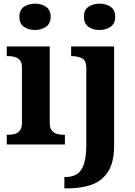

<svg xmlns="http://www.w3.org/2000/svg" viewBox="-20 -790 737 1050"><path d="M17 0V-53H29Q44 -53 60.5 -57.5Q77 -62 88.5 -76Q100 -90 100 -118V-422Q100 -449 88 -462Q76 -475 59.5 -479Q43 -483 29 -483H17V-536H252V-118Q252 -90 263.5 -76Q275 -62 292 -57.5Q309 -53 323 -53H335V0ZM171 -626Q135 -626 110.5 -643.5Q86 -661 86 -698Q86 -736 111 -753Q136 -770 172 -770Q206 -770 231.5 -753Q257 -736 257 -698Q257 -661 231.5 -643.5Q206 -626 171 -626ZM332 240V178H339Q376 178 401 162Q426 146 439 107Q452 68 452 0V-417Q452 -460 428 -471.5Q404 -483 372 -483H369V-536H604V8Q604 97 571.5 148Q539 199 482.5 219.5Q426 240 352 240ZM524 -626Q488 -626 463.5 -643.5Q439 -661 439 -698Q439 -736 464 -753Q489 -770 525 -770Q559 -770 584.5 -753Q610 -736 610 -698Q610 -661 584.5 -643.5Q559 -626 524 -626Z"/></svg>

Font: Noto Serif Vithkuqi
Style: Bold
Weight: 700
Version: Version 1.005